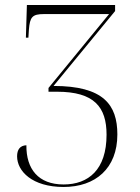

<svg xmlns="http://www.w3.org/2000/svg" viewBox="-20 -734 558 764"><path d="M233 10C360 10 447 -64 447 -199C447 -317 392 -392 193 -392L438 -690V-714H87L83 -584H93L95 -616C99 -666 108 -678 155 -678H414L173 -384V-369H207C355 -369 404 -308 404 -198C404 -59 332 0 233 0C133 0 84 -61 85 -156C60 -155 48 -139 48 -112C48 -53 108 10 233 10Z"/></svg>

Font: Noto Serif Display SemiCondensed ExtraLight
Style: Regular
Weight: 200
Width: 4
Designer: Monotype Design Team
Foundry: Monotype Imaging Inc.
Version: Version 2.009